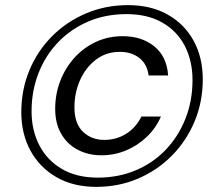

<svg xmlns="http://www.w3.org/2000/svg" viewBox="-20 -724 840 748"><path d="M355 4Q265 4 199.5 -34Q134 -72 98.5 -137.5Q63 -203 63 -287Q63 -374 94.5 -450Q126 -526 183 -583Q240 -640 315.5 -672Q391 -704 479 -704Q569 -704 634.5 -666.5Q700 -629 735 -564Q770 -499 770 -415Q770 -328 738.5 -252Q707 -176 650.5 -118.5Q594 -61 518.5 -28.5Q443 4 355 4ZM375 -119Q324 -119 283 -140.5Q242 -162 218.5 -202.5Q195 -243 195 -300Q195 -357 214.5 -408Q234 -459 269.5 -498.5Q305 -538 353 -560.5Q401 -583 458 -583Q532 -583 581 -543.5Q630 -504 635 -430H559Q553 -475 522.5 -498.5Q492 -522 447 -522Q393 -522 353 -491Q313 -460 291.5 -411Q270 -362 270 -306Q270 -243 303 -211Q336 -179 386 -179Q433 -179 471 -202.5Q509 -226 531 -270H607Q587 -224 551 -190Q515 -156 470 -137.5Q425 -119 375 -119ZM361 -32Q442 -32 510 -61Q578 -90 627 -142Q676 -194 703 -263Q730 -332 730 -412Q730 -487 700 -545Q670 -603 612.5 -636Q555 -669 473 -669Q391 -669 323.5 -640Q256 -611 206.5 -559.5Q157 -508 130 -439Q103 -370 103 -290Q103 -216 133.5 -157.5Q164 -99 221.5 -65.5Q279 -32 361 -32Z"/></svg>

Font: DM Sans 12pt
Style: Italic
Weight: 400
Italic angle: -10°
Version: Version 4.004;gftools[0.9.30]